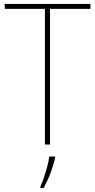

<svg xmlns="http://www.w3.org/2000/svg" viewBox="-20 -734 483 975"><path d="M234 0H208V-689H4V-714H439V-689H234ZM260 68Q251 106 236 146Q221 186 201 221H185V214Q193 197 202.5 169Q212 141 220 111.5Q228 82 230 61H260Z"/></svg>

Font: Noto Sans Telugu SemiCondensed Thin
Style: Regular
Weight: 100
Width: 4
Designer: Jelle Bosma - Monotype Design Team
Foundry: Monotype Imaging Inc.
Version: Version 2.005; ttfautohint (v1.8.4.7-5d5b)